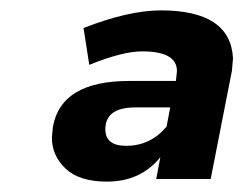

<svg xmlns="http://www.w3.org/2000/svg" viewBox="-20 -803 469 370"><path d="M186 -453Q133 -453 106.5 -478Q80 -503 80 -538L82 -559Q98 -647 229 -647H319L321 -666Q321 -704 254 -704Q216 -704 152 -678L141 -749Q228 -783 290 -783Q424 -783 429 -691L427 -667L386 -458H281L289 -500Q251 -453 186 -453ZM223 -522Q270 -522 301 -559L308 -596H241Q183 -596 183 -554Q183 -522 223 -522Z"/></svg>

Font: Argentum Sans SemiBold
Style: Italic
Weight: 600
Italic angle: -11°
Designer: Julieta Ulanovsky (font), Cristiano Sobral (main changes and remaster)
Foundry: Julieta Ulanovsky (font), Cristiano Sobral (main changes and remaster)
Version: Version 2.007;June 15, 2022;FontCreator 14.0.0.2814 64-bit; 